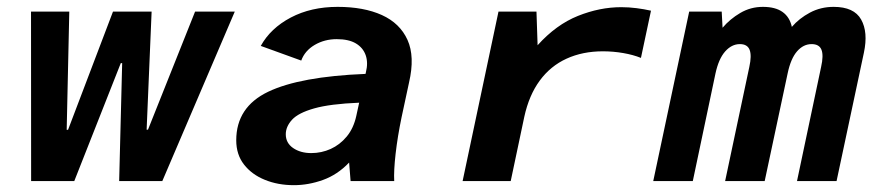

<svg xmlns="http://www.w3.org/2000/svg" viewBox="-20 -530 2568 562"><path d="M71.1 0 70.8 -496H182.8L175.2 -150.1H179.2L310.7 -496H423.8L409.2 -150.5H413.2L551 -496H667.2L455.1 0H328.8L337.6 -345.3H333.6L197.4 0Z M840.2 12Q793.5 12 755.3 -3.6Q717 -19.1 694.3 -48.3Q671.5 -77.5 671.5 -119.3Q671.5 -216.5 764.7 -261.3Q857.9 -306 1049.9 -313.7L1050.9 -317.9Q1058.1 -346.3 1050.4 -368.4Q1042.7 -390.4 1021.7 -402.9Q1000.7 -415.4 965.6 -415.4Q929.8 -415.4 900.9 -398.4Q872.1 -381.3 861.8 -352.7L743.3 -395.6Q771.9 -447.4 831.2 -478.7Q890.5 -509.9 968.3 -509.9Q1044.7 -509.9 1097.7 -486Q1150.7 -462 1172.8 -413.2Q1194.9 -364.3 1177.3 -288.5L1155.5 -187Q1143.7 -130.3 1138 -80.1Q1132.3 -29.9 1133.9 0H1006.2L1001.9 -54.2Q967.9 -18.6 925.4 -3.3Q882.9 12 840.2 12ZM891.2 -81.9Q920.9 -81.9 947.9 -94Q974.8 -106.2 994.9 -130.3Q1014.9 -154.5 1022.8 -190.3L1031.3 -229.4Q946.2 -225.9 899.6 -212.7Q853 -199.5 834.7 -179.4Q816.5 -159.3 816.5 -137Q816.5 -111.5 838 -96.7Q859.6 -81.9 891.2 -81.9Z M1334.1 0 1439.1 -496H1550.3L1553.6 -397.6Q1607.9 -457.9 1671.8 -483.5Q1735.6 -509 1798.4 -509Q1821.1 -509 1843.3 -506.1Q1865.4 -503.3 1885.5 -498.7L1856.1 -360.5Q1833.7 -369.6 1804.3 -374.7Q1774.9 -379.8 1744.7 -379.8Q1685.5 -379.8 1638.4 -358.3Q1591.3 -336.8 1559.9 -294.1Q1528.5 -251.4 1514.7 -188.3L1474.9 0Z M1892.1 0 1997.3 -496H2092.5L2095 -448.8Q2116.7 -474.4 2146.9 -492.1Q2177.1 -509.9 2213.1 -509.9Q2249.6 -509.9 2270.5 -495Q2291.5 -480.2 2297.8 -451.3Q2319.3 -476.3 2350.8 -493.1Q2382.4 -509.9 2420.1 -509.9Q2479.8 -509.9 2500.6 -472.9Q2521.5 -435.9 2508.7 -375.8L2428.7 0H2312.9L2383.4 -333.8Q2391.1 -367.8 2384.5 -384.4Q2377.9 -400.9 2355.7 -400.9Q2331.5 -400.9 2313.1 -379.8Q2294.7 -358.7 2285.6 -315.7L2218.3 0H2102.5L2173.3 -334Q2180.7 -367.3 2174.2 -384.1Q2167.7 -400.9 2145.7 -400.9Q2121.6 -400.9 2102.5 -379.3Q2083.5 -357.7 2074.2 -314.7L2007.9 0Z"/></svg>

Font: Atkinson Hyperlegible Mono ExtraLight
Style: Italic
Weight: 200
Italic angle: -12°
Monospace: yes
Designer: Elliott Scott, Megan Eiswerth, Linus Boman, Theodore Petrosky, Letters from Sweden
Foundry: Applied Design Works, Letters from Sweden
Version: Version 2.001